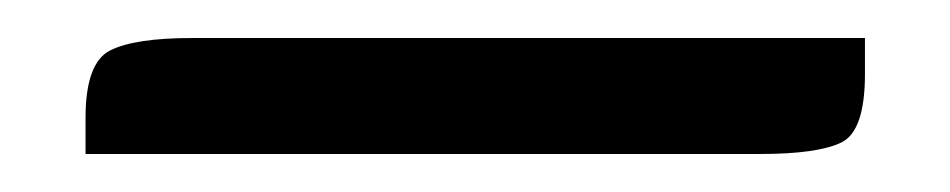

<svg xmlns="http://www.w3.org/2000/svg" viewBox="-20 -22 500 101"><path d="M25 40Q25 11 38 4.5Q51 -2 81 -2H435V17Q435 47 422.5 53Q410 59 380 59H25Z"/></svg>

Font: Changa ExtraLight ExtraLight
Style: Regular
Weight: 250
Version: Version 3.002; ttfautohint (v1.8.2)